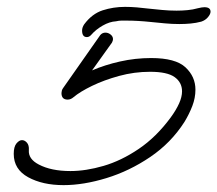

<svg xmlns="http://www.w3.org/2000/svg" viewBox="-20 -528 633 559"><path d="M233 -420Q219 -420 219 -439Q219 -448 225 -457Q248 -488 279 -498Q310 -508 344 -508Q361 -508 378.5 -506.5Q396 -505 412 -503Q431 -501 452 -499Q473 -497 494 -497Q510 -497 526 -498.5Q542 -500 556 -504Q568 -507 575 -507Q593 -507 593 -494Q593 -487 585.5 -478Q578 -469 566 -465Q551 -461 535 -459.5Q519 -458 502 -458Q481 -458 460 -460Q439 -462 419 -464Q400 -466 382.5 -467Q365 -468 349 -468Q341 -468 333.5 -468Q326 -468 318 -466Q299 -465 279 -453.5Q259 -442 246 -427Q240 -420 233 -420ZM165 11Q104 11 62 -12Q20 -35 20 -80Q20 -101 28 -110.5Q36 -120 44 -120Q52 -120 58.5 -112.5Q65 -105 64 -91Q62 -65 93 -49Q129 -30 185 -30Q230 -30 281.5 -45Q333 -60 384 -94.5Q435 -129 477 -186Q493 -208 501.5 -227Q510 -246 510 -262Q510 -288 488.5 -303.5Q467 -319 417 -319Q371 -319 327 -307Q283 -295 248 -278Q213 -261 194 -245Q186 -238 177 -238Q159 -238 159 -257Q159 -260 160 -264Q161 -268 164 -272L272 -426Q278 -433 287 -433Q295 -433 302 -427.5Q309 -422 309 -414Q309 -410 306 -404L248 -323Q285 -339 329.5 -349Q374 -359 420 -359Q491 -359 520 -332Q549 -305 549 -267Q549 -243 540 -219.5Q531 -196 517 -173Q478 -112 417.5 -71Q357 -30 290 -9.5Q223 11 165 11Z"/></svg>

Font: Meow Script
Style: Regular
Weight: 400
Designer: Robert E. Leuschke
Foundry: Robert E. Leuschke
Version: Version 1.010; ttfautohint (v1.8.3)